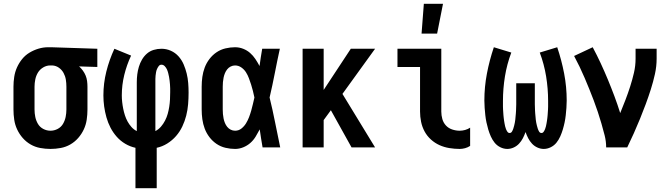

<svg xmlns="http://www.w3.org/2000/svg" viewBox="-20 -777 3540 1012"><path d="M246 8Q219 8 192 3Q165 -2 141.5 -15.5Q118 -29 100 -49.5Q82 -70 70.5 -94.5Q59 -119 55 -146Q51 -173 51 -200V-320Q51 -346 55 -372Q59 -398 69.5 -421.5Q80 -445 96.5 -465.5Q113 -486 135.5 -499.5Q158 -513 183 -520.5Q208 -528 234 -528H250L493 -520V-424L397 -427Q408 -417 417 -404.5Q426 -392 431.5 -378.5Q437 -365 439 -350Q441 -335 441 -320V-200Q441 -173 437 -146Q433 -119 421.5 -94.5Q410 -70 392 -49.5Q374 -29 350.5 -15.5Q327 -2 300 3Q273 8 246 8ZM246 -88Q266 -88 284 -97.5Q302 -107 312 -124Q322 -141 326 -160.5Q330 -180 330 -200V-320Q330 -339 327 -357.5Q324 -376 315 -392.5Q306 -409 290.5 -420Q275 -431 256 -432H244Q225 -432 207.5 -421.5Q190 -411 180 -394.5Q170 -378 166 -358.5Q162 -339 162 -320V-200Q162 -180 166 -160.5Q170 -141 180 -124Q190 -107 208 -97.5Q226 -88 246 -88Z M694 215V2Q666 -4 640.5 -19Q615 -34 595.5 -56Q576 -78 562.5 -104Q549 -130 541 -158.5Q533 -187 529 -216Q525 -245 525 -274Q525 -338 540.5 -400Q556 -462 583 -520L671 -484Q648 -435 635 -382Q622 -329 622 -274Q622 -257 624 -239Q626 -221 629.5 -203.5Q633 -186 638.5 -169Q644 -152 652.5 -136.5Q661 -121 673 -107.5Q685 -94 701 -86V-343Q701 -364 703.5 -384.5Q706 -405 712 -425Q718 -445 728.5 -463Q739 -481 754.5 -494.5Q770 -508 790 -514Q810 -520 831 -520Q857 -520 880.5 -509.5Q904 -499 921 -480Q938 -461 948 -437.5Q958 -414 964 -389.5Q970 -365 972 -339.5Q974 -314 974 -289Q974 -258 971.5 -227.5Q969 -197 961.5 -167.5Q954 -138 941 -110.5Q928 -83 908 -60Q888 -37 861.5 -20.5Q835 -4 806 2V215ZM799 -86Q816 -95 828.5 -109.5Q841 -124 850 -141.5Q859 -159 864 -177Q869 -195 872 -214Q875 -233 876 -252.5Q877 -272 877 -291Q877 -301 877 -311Q877 -321 876 -331.5Q875 -342 874 -352Q873 -362 871 -372Q869 -382 866.5 -392Q864 -402 860 -411Q856 -420 848.5 -428Q841 -436 831 -436Q822 -436 816.5 -428.5Q811 -421 807.5 -413Q804 -405 802.5 -396Q801 -387 800 -378.5Q799 -370 799 -361Q799 -352 799 -343Z M1219 8Q1194 8 1168.5 2Q1143 -4 1121.5 -18.5Q1100 -33 1084 -54Q1068 -75 1059 -99Q1050 -123 1046.5 -148.5Q1043 -174 1043 -200V-320Q1043 -346 1046.5 -371.5Q1050 -397 1059 -421Q1068 -445 1084 -466Q1100 -487 1121.5 -501.5Q1143 -516 1168.5 -522Q1194 -528 1219 -528Q1241 -528 1261.5 -520Q1282 -512 1298 -498Q1314 -484 1326 -466Q1338 -448 1348 -429Q1351 -452 1354.5 -474.5Q1358 -497 1362 -520H1455Q1441 -456 1428.5 -391.5Q1416 -327 1401 -263Q1417 -198 1430 -132Q1443 -66 1457 0H1364Q1360 -24 1356 -48Q1352 -72 1349 -95Q1339 -76 1327.5 -57Q1316 -38 1299.5 -23.5Q1283 -9 1262 -0.5Q1241 8 1219 8ZM1219 -88Q1238 -88 1252.5 -99.5Q1267 -111 1276.5 -126.5Q1286 -142 1292.5 -159Q1299 -176 1304 -193.5Q1309 -211 1313 -228.5Q1317 -246 1321 -263Q1317 -281 1313 -298Q1309 -315 1303.5 -331.5Q1298 -348 1292 -364.5Q1286 -381 1276.5 -396Q1267 -411 1252 -421.5Q1237 -432 1219 -432Q1207 -432 1196 -426.5Q1185 -421 1177.5 -411.5Q1170 -402 1165.5 -391Q1161 -380 1158.5 -368Q1156 -356 1155 -344Q1154 -332 1154 -320V-200Q1154 -188 1155 -176Q1156 -164 1158.5 -152Q1161 -140 1165.5 -129Q1170 -118 1177.5 -108.5Q1185 -99 1196 -93.5Q1207 -88 1219 -88Z M1575 0V-520H1686V-303L1829 -520H1957L1785 -282L1957 0H1833L1724 -196L1686 -144V0Z M2403 8Q2376 8 2348.5 3.5Q2321 -1 2296.5 -12Q2272 -23 2251.5 -41.5Q2231 -60 2218 -84Q2205 -108 2199.5 -135Q2194 -162 2194 -189V-424H2075V-520H2306V-189Q2306 -169 2311.5 -149.5Q2317 -130 2330.5 -115.5Q2344 -101 2363.5 -94.5Q2383 -88 2403 -88Q2417 -88 2431.5 -92Q2446 -96 2458 -104V-8Q2446 0 2431.5 4Q2417 8 2403 8ZM2202 -600 2214 -757H2315L2284 -600Z M2654 8Q2635 8 2617 -1Q2599 -10 2587 -25Q2575 -40 2567 -58Q2559 -76 2553.5 -94.5Q2548 -113 2544 -132Q2540 -151 2538 -170Q2536 -189 2534.5 -208.5Q2533 -228 2533 -247Q2533 -319 2546.5 -389.5Q2560 -460 2583 -528L2675 -500Q2652 -439 2641.5 -374.5Q2631 -310 2631 -245Q2631 -238 2631 -230.5Q2631 -223 2631 -215.5Q2631 -208 2631.5 -200.5Q2632 -193 2632.5 -185.5Q2633 -178 2633.5 -170.5Q2634 -163 2635 -155.5Q2636 -148 2637 -140.5Q2638 -133 2639.5 -125.5Q2641 -118 2642.5 -111Q2644 -104 2647 -96.5Q2650 -89 2654.5 -82.5Q2659 -76 2666 -76Q2674 -76 2678.5 -83.5Q2683 -91 2685.5 -99Q2688 -107 2690 -114.5Q2692 -122 2693.5 -130Q2695 -138 2696 -146.5Q2697 -155 2697.5 -163Q2698 -171 2699 -179Q2700 -187 2700 -195Q2700 -203 2700.5 -211Q2701 -219 2701 -227.5Q2701 -236 2701 -244Q2701 -252 2701 -260V-338H2799V-260Q2799 -252 2799 -244Q2799 -236 2799 -227.5Q2799 -219 2799.5 -211Q2800 -203 2800 -195Q2800 -187 2801 -179Q2802 -171 2802.5 -163Q2803 -155 2804 -146.5Q2805 -138 2806.5 -130Q2808 -122 2810 -114.5Q2812 -107 2814.5 -99Q2817 -91 2821.5 -83.5Q2826 -76 2834 -76Q2841 -76 2845.5 -82.5Q2850 -89 2853 -96.5Q2856 -104 2857.5 -111Q2859 -118 2860.5 -125.5Q2862 -133 2863 -140.5Q2864 -148 2865 -155.5Q2866 -163 2866.5 -170.5Q2867 -178 2867.5 -185.5Q2868 -193 2868.5 -200.5Q2869 -208 2869 -215.5Q2869 -223 2869 -230.5Q2869 -238 2869 -245Q2869 -310 2858.5 -374.5Q2848 -439 2825 -500L2917 -528Q2940 -460 2953.5 -389.5Q2967 -319 2967 -247Q2967 -228 2965.5 -208.5Q2964 -189 2962 -170Q2960 -151 2956 -132Q2952 -113 2946.5 -94.5Q2941 -76 2933 -58Q2925 -40 2913 -25Q2901 -10 2883 -1Q2865 8 2846 8Q2829 8 2812.5 0.5Q2796 -7 2784 -20Q2772 -33 2764 -48.5Q2756 -64 2750 -81Q2744 -64 2736 -48.5Q2728 -33 2716 -20Q2704 -7 2687.5 0.5Q2671 8 2654 8Z M3175 0Q3175 -32 3167 -63.5Q3159 -95 3150 -126Q3141 -157 3131 -187Q3121 -217 3109.5 -247.5Q3098 -278 3086 -307.5Q3074 -337 3061.5 -366.5Q3049 -396 3035 -425Q3021 -454 3006 -482L3104 -528Q3126 -487 3146 -444Q3166 -401 3184 -357.5Q3202 -314 3218.5 -270Q3235 -226 3249 -181Q3263 -215 3276.5 -250Q3290 -285 3301.5 -321Q3313 -357 3321.5 -393.5Q3330 -430 3330 -468V-520H3441V-468Q3441 -427 3432 -386.5Q3423 -346 3410.5 -306.5Q3398 -267 3383.5 -228Q3369 -189 3353.5 -151Q3338 -113 3321 -75Q3304 -37 3286 0Z"/></svg>

Font: Iosevka
Style: Bold
Weight: 700
Monospace: yes
Designer: Belleve Invis
Foundry: Belleve Invis
Version: Version 32.5.0; ttfautohint (v1.8.4)